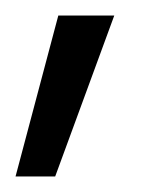

<svg xmlns="http://www.w3.org/2000/svg" viewBox="-31 -106 194 247"><path d="M116 -86 40 121H-11L44 -86Z"/></svg>

Font: Roundo
Style: Regular
Weight: 400
Designer: Namrata Goyal (Gurmukhi), Shiva Nallaperumal (Latin)
Foundry: Indian Type Foundry
Version: Version 1.000;PS 1.0;hotconv 1.0.88;makeotf.lib2.5.647800